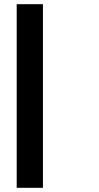

<svg xmlns="http://www.w3.org/2000/svg" viewBox="-20 -895 474 915"><path d="M184.6 0H59.6V-875H184.6Z"/></svg>

Font: Oswald
Style: Stencbab
Weight: 400
Designer: Mathieu Le Lay
Foundry: Mathieu Le Lay
Version: Version 1.000